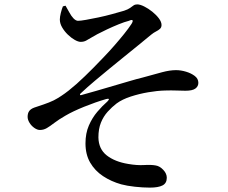

<svg xmlns="http://www.w3.org/2000/svg" viewBox="-20 -800 1040 876"><path d="M335 -705Q325 -706 315 -716.5Q305 -727 296.5 -743Q288 -759 279 -774L267 -771Q262 -759 257.5 -741Q253 -723 253 -711Q253 -693 263.5 -675Q274 -657 289.5 -642Q305 -627 321 -618Q337 -609 348 -609Q362 -609 372.5 -614.5Q383 -620 395 -627.5Q407 -635 424 -644Q443 -654 468.5 -666Q494 -678 521 -689Q548 -700 568 -705Q581 -711 584.5 -707.5Q588 -704 580 -691Q567 -671 546.5 -645.5Q526 -620 502 -592.5Q478 -565 452.5 -538.5Q427 -512 405 -489.5Q383 -467 367 -452Q329 -415 293.5 -387Q258 -359 225 -342Q204 -332 179 -323.5Q154 -315 136 -309Q120 -303 113 -293Q106 -283 106 -267Q106 -254 114.5 -240Q123 -226 136.5 -216.5Q150 -207 162 -207Q179 -207 193.5 -215.5Q208 -224 227.5 -239Q247 -254 278 -272Q312 -292 364 -313Q416 -334 464 -348Q475 -351 476.5 -348Q478 -345 470 -337Q447 -317 424 -290Q401 -263 385.5 -227.5Q370 -192 370 -146Q370 -95 391.5 -58Q413 -21 450 3.5Q487 28 533 41Q559 48 595.5 52Q632 56 664 56Q702 56 721.5 46Q741 36 741 11Q741 -8 725 -25Q709 -42 691 -45Q670 -49 637.5 -47Q605 -45 565 -52Q504 -62 467 -91Q430 -120 429 -173Q429 -212 440.5 -240.5Q452 -269 471.5 -290.5Q491 -312 512 -328Q538 -347 576.5 -359.5Q615 -372 656 -379Q697 -386 732 -387Q762 -388 785.5 -387Q809 -386 826 -386Q858 -386 871.5 -396Q885 -406 885 -422Q885 -441 868.5 -453.5Q852 -466 828.5 -473Q805 -480 783 -480Q755 -480 719.5 -470.5Q684 -461 630 -446Q605 -440 569.5 -429.5Q534 -419 494.5 -407.5Q455 -396 417.5 -385Q380 -374 350 -366Q346 -365 345 -367Q344 -369 347 -373Q379 -403 413 -431.5Q447 -460 481 -488Q515 -516 548 -542.5Q581 -569 611.5 -594Q642 -619 670 -642Q681 -651 692 -656.5Q703 -662 710 -668.5Q717 -675 717 -686Q717 -700 705 -716Q693 -732 675 -746.5Q657 -761 638 -770.5Q619 -780 606 -780Q596 -780 589 -775Q582 -770 573 -763.5Q564 -757 546 -751Q522 -744 491 -735.5Q460 -727 429 -720.5Q398 -714 372.5 -709.5Q347 -705 335 -705Z"/></svg>

Font: Early Summer Mincho SemiBold
Style: Regular
Weight: 600
Designer: GuiWonder
Version: Version 1.002